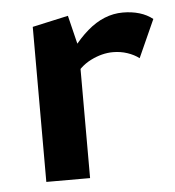

<svg xmlns="http://www.w3.org/2000/svg" viewBox="-40 -470 463 507"><g transform="rotate(-5 191.5 -216.0)"><path d="M63 0V-411L158 -432L179 -346V0ZM159 -264 133 -289Q165 -352 209 -390Q253 -428 303 -428Q327 -428 347 -422Q367 -416 382 -404L337 -304Q324 -314 306 -320Q288 -326 268 -326Q239 -326 209 -311Q179 -296 159 -264Z"/></g></svg>

Font: Ysabeau
Style: Bold
Weight: 700
Designer: Christian Thalmann (Catharsis Fonts)
Version: Version 2.000;gftools[0.9.27.dev2+g8671c4b]